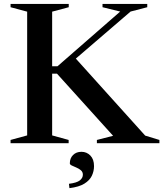

<svg xmlns="http://www.w3.org/2000/svg" viewBox="-20 -725 827 972"><path d="M715 -38.5 787 -16.5V0H470.5V-16.5L552.5 -37.5L268.5 -352H204.5V-389.5H271L588.5 -666.5L499 -688.5V-705H725.5V-688.5L641 -666.5L306.5 -379L361.5 -431ZM244 -666V-39.5L327.5 -16.5V0H33.5V-16.5L117.5 -39.5V-666L33.5 -688.5V-705H328V-688.5ZM329 205.5Q369 200.5 384.2 188.2Q399.5 176 399.5 159.5Q399.5 145.5 389.5 137Q379.5 128.5 366.2 123Q353 117.5 343.2 112.8Q333.5 108 333.5 102Q333.5 76 349.8 59.8Q366 43.5 392.5 43.5Q419 43.5 437.5 62.5Q456 81.5 456 116Q456 141.5 445 164.8Q434 188 407 204.8Q380 221.5 331.5 227.5Z"/></svg>

Font: Newsreader 60pt Medium
Style: Regular
Weight: 500
Designer: Hugues Gentile
Foundry: Production Type
Version: Version 1.003